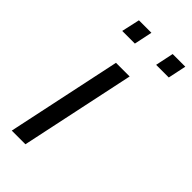

<svg xmlns="http://www.w3.org/2000/svg" viewBox="-225 -755 805 805"><g transform="rotate(45 177.5 -352.0)"><path d="M80 -704 62 -623H137L154 -704ZM280 -704 263 -623H338L355 -704ZM138 -510 30 0H111L219 -510Z"/></g></svg>

Font: Saira UNSAM
Style: Italic
Weight: 400
Italic angle: -12°
Designer: Hector Gatti with collaboration of the Omnibus-Type team
Foundry: Omnibus-Type
Version: Version 0.072;PS 000.072;hotconv 1.0.88;makeotf.lib2.5.64775